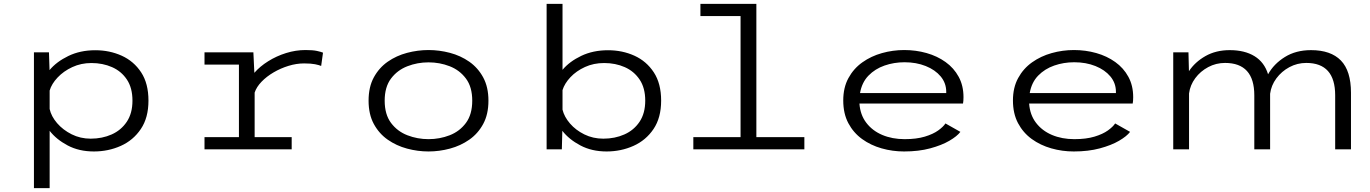

<svg xmlns="http://www.w3.org/2000/svg" viewBox="-20 -770 7065 990"><path d="M155 200V-500H232.5L235.5 -408.5Q271 -451.5 332.2 -481.2Q393.5 -511 471.5 -511Q545 -511 607.5 -482.8Q670 -454.5 707.8 -397Q745.5 -339.5 745.5 -251Q745.5 -163 706.2 -104.8Q667 -46.5 602.8 -17.8Q538.5 11 464 11Q387.5 11 329 -20Q270.5 -51 236 -95.5V200ZM451.5 -445Q398 -445 352.8 -424Q307.5 -403 276.8 -370.2Q246 -337.5 236 -303V-208Q244 -170.5 274.2 -135.2Q304.5 -100 349.5 -77.5Q394.5 -55 447.5 -55Q507 -55 555.8 -76.8Q604.5 -98.5 633.8 -142.2Q663 -186 663 -251Q663 -316.5 634.5 -359.5Q606 -402.5 557.8 -423.8Q509.5 -445 451.5 -445Z M1034.5 0V-63H1212V-437H1034.5V-500H1286.5L1291.5 -394.5Q1320 -427.5 1362.8 -454.2Q1405.5 -481 1455.2 -496.5Q1505 -512 1555 -512Q1593 -512 1613.8 -507.5Q1634.5 -503 1645.5 -498.5L1636 -430Q1625.5 -434.5 1604.5 -438.8Q1583.5 -443 1548 -443Q1508.5 -443 1467.8 -430.5Q1427 -418 1390.8 -396.8Q1354.5 -375.5 1328.5 -348.5Q1302.5 -321.5 1293 -292.5V-63H1484V0Z M2189.5 11Q2133.5 11 2078.8 -3.8Q2024 -18.5 1979.2 -49.8Q1934.5 -81 1907.5 -130.8Q1880.5 -180.5 1880.5 -251Q1880.5 -321.5 1907.5 -371Q1934.5 -420.5 1979.2 -451.8Q2024 -483 2079 -497.5Q2134 -512 2189.5 -512Q2245.5 -512 2300.2 -497.5Q2355 -483 2399.8 -451.8Q2444.5 -420.5 2471.5 -370.8Q2498.5 -321 2498.5 -251Q2498.5 -180.5 2471.5 -130.8Q2444.5 -81 2399.8 -49.8Q2355 -18.5 2300.2 -3.8Q2245.5 11 2189.5 11ZM2189.5 -52.5Q2247 -52.5 2298.5 -72.5Q2350 -92.5 2382.5 -136.2Q2415 -180 2415 -251Q2415 -321.5 2382.5 -365Q2350 -408.5 2298.5 -428.5Q2247 -448.5 2189.5 -448.5Q2132.5 -448.5 2080.8 -428.5Q2029 -408.5 1996.2 -365Q1963.5 -321.5 1963.5 -251Q1963.5 -180 1996.2 -136.2Q2029 -92.5 2080.8 -72.5Q2132.5 -52.5 2189.5 -52.5Z M2798.5 0V-750H2880.5V-410Q2916.5 -453 2977.2 -482Q3038 -511 3115 -511Q3189 -511 3251.2 -482.8Q3313.5 -454.5 3351.2 -397Q3389 -339.5 3389 -251Q3389 -163 3349.8 -104.8Q3310.5 -46.5 3246.2 -17.8Q3182 11 3107.5 11Q3031.5 11 2972.8 -20Q2914 -51 2879.5 -95.5L2877 0ZM3095 -445Q3041 -445 2996.2 -424.5Q2951.5 -404 2921.2 -371.8Q2891 -339.5 2880.5 -305.5V-204.5Q2889.5 -167.5 2919 -133.2Q2948.5 -99 2993 -77Q3037.5 -55 3091 -55Q3150.5 -55 3199.5 -76.8Q3248.5 -98.5 3277.8 -142.2Q3307 -186 3307 -251Q3307 -316.5 3278.2 -359.5Q3249.5 -402.5 3201.5 -423.8Q3153.5 -445 3095 -445Z M3555 0V-63H3798.5V-687H3591.5V-750H3880V-63H4127.5V0Z M4641.5 11Q4582 11 4525.8 -5Q4469.5 -21 4425 -53.2Q4380.5 -85.5 4354.2 -135Q4328 -184.5 4328 -252Q4328 -318.5 4354.8 -367.5Q4381.5 -416.5 4426.5 -448.5Q4471.5 -480.5 4527.5 -496.2Q4583.5 -512 4642.5 -512Q4702.5 -512 4757.5 -496.5Q4812.5 -481 4855.5 -450.2Q4898.5 -419.5 4923.2 -374Q4948 -328.5 4948 -269Q4948 -249 4945.5 -236H4411.5Q4415.5 -178 4446.8 -137Q4478 -96 4529.2 -74.2Q4580.5 -52.5 4644.5 -52.5Q4705.5 -52.5 4748.5 -65.5Q4791.5 -78.5 4817.8 -97.5Q4844 -116.5 4855 -133.5L4932 -90Q4915 -67.5 4875.2 -44.2Q4835.5 -21 4776.2 -5Q4717 11 4641.5 11ZM4644 -449Q4589.5 -449 4540.8 -432Q4492 -415 4458 -380Q4424 -345 4414.5 -290H4859V-296.5Q4859 -341.5 4830.5 -375.8Q4802 -410 4753.2 -429.5Q4704.5 -449 4644 -449Z M5516.5 11Q5457 11 5400.8 -5Q5344.5 -21 5300 -53.2Q5255.5 -85.5 5229.2 -135Q5203 -184.5 5203 -252Q5203 -318.5 5229.8 -367.5Q5256.5 -416.5 5301.5 -448.5Q5346.5 -480.5 5402.5 -496.2Q5458.5 -512 5517.5 -512Q5577.5 -512 5632.5 -496.5Q5687.5 -481 5730.5 -450.2Q5773.5 -419.5 5798.2 -374Q5823 -328.5 5823 -269Q5823 -249 5820.5 -236H5286.5Q5290.5 -178 5321.8 -137Q5353 -96 5404.2 -74.2Q5455.5 -52.5 5519.5 -52.5Q5580.5 -52.5 5623.5 -65.5Q5666.5 -78.5 5692.8 -97.5Q5719 -116.5 5730 -133.5L5807 -90Q5790 -67.5 5750.2 -44.2Q5710.5 -21 5651.2 -5Q5592 11 5516.5 11ZM5519 -449Q5464.5 -449 5415.8 -432Q5367 -415 5333 -380Q5299 -345 5289.5 -290H5734V-296.5Q5734 -341.5 5705.5 -375.8Q5677 -410 5628.2 -429.5Q5579.5 -449 5519 -449Z M6029.5 0V-500H6108L6110.5 -403Q6141.5 -450 6195.5 -480.8Q6249.5 -511.5 6321 -511.5Q6398 -511.5 6448.8 -480.2Q6499.5 -449 6518.5 -387Q6548 -440.5 6605 -476Q6662 -511.5 6740 -511.5Q6842 -511.5 6894 -458Q6946 -404.5 6946 -291.5V0H6864.5V-278.5Q6864.5 -445.5 6715.5 -445.5Q6669 -445.5 6628.5 -423.8Q6588 -402 6561.2 -365.8Q6534.5 -329.5 6529 -286.5V0H6447.5V-278.5Q6447.5 -445.5 6296.5 -445.5Q6250 -445.5 6209.8 -424Q6169.5 -402.5 6143 -366.8Q6116.5 -331 6111 -288V0Z"/></svg>

Font: Trispace SemiExpanded Light
Style: Regular
Weight: 300
Width: 6
Designer: Tyler Finck
Foundry: Etcetera Type Company
Version: Version 1.210; ttfautohint (v1.8.3)